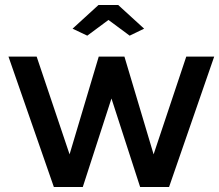

<svg xmlns="http://www.w3.org/2000/svg" viewBox="-20 -750 879 770"><path d="M271 -635 330 -607 415 -670 500 -607 558 -635 454 -730H375ZM542 0H658L839 -523H727L596 -131L479 -523H376L259 -131L127 -523H14L196 0H312L427 -355Z"/></svg>

Font: FIGSv2-sans-serif SemiBold
Style: Regular
Weight: 600
Designer: Matt McInerney, Pablo Impallari, Rodrigo Fuenzalida,Mirko Velimirovic
Foundry: Matt McInerney, Pablo Impallari, Rodrigo Fuenzalida
Version: Version 4.021;hotconv 1.0.109;makeotfexe 2.5.65596